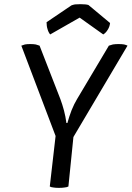

<svg xmlns="http://www.w3.org/2000/svg" viewBox="-20 -913 642 936"><path d="M251 -250Q244.1 -188.5 222.7 -3.9Q228.5 0 240.2 1Q251 2.9 266.6 2.9Q284.2 2.9 294.9 1Q306.6 0 313.5 -3.9Q321.3 -84 337.9 -245.1Q404.3 -356.4 601.6 -690.4Q596.7 -693.4 585 -696.3Q574.2 -698.2 557.6 -698.2Q543 -698.2 530.3 -696.3Q518.6 -693.4 510.7 -690.4Q459 -603.5 355.5 -429.7Q341.8 -407.2 329.1 -376Q317.4 -345.7 308.6 -313.5Q307.6 -313.5 303.7 -313.5Q299.8 -344.7 292 -374Q284.2 -403.3 274.4 -429.7Q240.2 -516.6 172.9 -690.4Q165 -693.4 154.3 -696.3Q142.6 -698.2 127.9 -698.2Q112.3 -698.2 101.6 -696.3Q90.8 -693.4 84 -690.4Q139.6 -543 251 -250ZM411.1 -888.7Q405.3 -890.6 395.5 -891.6Q385.7 -892.6 372.1 -892.6Q356.4 -892.6 345.7 -891.6Q335 -889.6 328.1 -886.7Q288.1 -859.4 207 -804.7Q207 -785.2 211.9 -770.5Q215.8 -755.9 224.6 -745.1Q272.5 -772.5 368.2 -827.1Q396.5 -806.6 483.4 -745.1Q496.1 -752.9 504.9 -767.6Q514.6 -782.2 516.6 -800.8Q481.4 -830.1 411.1 -888.7Z"/></svg>

Font: cl
Style: Italic
Weight: 400
Designer: Mitja Miklavcic
Version: Version 7.504; 2011; Build 1022